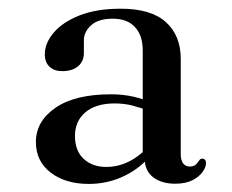

<svg xmlns="http://www.w3.org/2000/svg" viewBox="-20 -732 546 452"><path d="M85.5 -604Q85.5 -630.5 106.5 -655.2Q127.5 -680 167.5 -695.8Q207.5 -711.5 264.5 -711.5Q335.5 -711.5 370.5 -680Q405.5 -648.5 405.5 -593.5V-369Q405.5 -354.5 411.2 -347.2Q417 -340 426.5 -340Q436.5 -340 441.2 -344.8Q446 -349.5 448.8 -354Q451.5 -358.5 455.5 -358.5Q460 -358.5 462.5 -355.8Q465 -353 465 -348Q465 -338.5 456.8 -327Q448.5 -315.5 432.5 -307.5Q416.5 -299.5 392.5 -299.5Q360 -299.5 340.2 -315Q320.5 -330.5 320.5 -360L316 -369.5V-613Q316 -648.5 297.8 -668.2Q279.5 -688 245.5 -688Q211.5 -688 194.5 -672.5Q177.5 -657 177.5 -637.5V-607.5Q177.5 -587.5 163.8 -576Q150 -564.5 126.5 -564.5Q107.5 -564.5 96.5 -575Q85.5 -585.5 85.5 -604ZM329.5 -471.5Q311 -478.5 291.8 -483.5Q272.5 -488.5 250 -488.5Q206 -488.5 181.2 -467.8Q156.5 -447 156.5 -412Q156.5 -377 177 -358Q197.5 -339 230 -339Q258.5 -339 284.5 -352.2Q310.5 -365.5 330.5 -389L339 -371.5Q313 -337.5 273.5 -318.2Q234 -299 189 -299Q134 -299 99.2 -325.8Q64.5 -352.5 64.5 -397.5Q64.5 -446.5 110.5 -478.2Q156.5 -510 241 -510Q269.5 -510 293.5 -504.5Q317.5 -499 335.5 -491Z"/></svg>

Font: Fraunces 48pt
Style: Regular
Weight: 400
Version: Version 1.000;[b76b70a41]